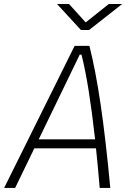

<svg xmlns="http://www.w3.org/2000/svg" viewBox="-32 -918 638 938"><path d="M-11.7 0 332.5 -693.8H404.8Q434.6 -577.1 459.5 -408.4Q484.4 -239.7 506.8 0H455.1Q446.3 -105 437 -193.4H135.7L42 0ZM157.2 -237.3H432.6Q417.5 -372.1 401.4 -473.6Q385.3 -575.2 366.2 -650.9H357.4ZM363.3 -771.5 246.6 -898.4H305.2L386.7 -808.6L499.5 -898.4H564.9L403.3 -771.5Z"/></svg>

Font: Cascadia Mono ExtraLight
Style: Italic
Weight: 200
Italic angle: -10°
Monospace: yes
Designer: Aaron Bell
Foundry: Saja Typeworks
Version: Version 2404.023; ttfautohint (v1.8.4)